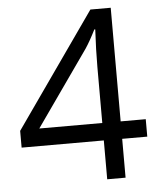

<svg xmlns="http://www.w3.org/2000/svg" viewBox="-52 -763 676 808"><g transform="rotate(-5 286.0 -359.0)"><path d="M551.8 -164.1H445.8V0H368.2V-164.1H21V-234.9L359.9 -717.8H445.8V-237.8H551.8ZM368.2 -237.8V-475.1Q368.2 -544.9 373 -632.8H369.1Q345.7 -585.9 325.2 -555.2L102.1 -237.8Z"/></g></svg>

Font: f0_52653 
Style: Regular
Weight: 400
Foundry: Ascender Corporation
Version: Version 1.10